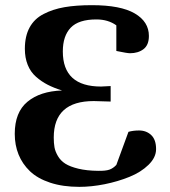

<svg xmlns="http://www.w3.org/2000/svg" viewBox="-20 -707 658 743"><path d="M584 -129.9Q584 -97.7 554.7 -69.1Q525.4 -40.5 480.7 -22.5Q436 -4.4 384.8 5.9Q333.5 16.1 287.1 16.1Q223.1 16.1 174.3 0Q125.5 -16.1 95.9 -44.4Q66.4 -72.8 51.8 -109.1Q37.1 -145.5 37.1 -189Q37.1 -272.5 86.2 -313.2Q135.3 -354 220.2 -356.9Q188.5 -366.7 164.3 -379.2Q140.1 -391.6 119.1 -410.2Q98.1 -428.7 87.2 -456.1Q76.2 -483.4 76.2 -518.1Q76.2 -566.9 94.5 -600.6Q112.8 -634.3 148.7 -652.8Q184.6 -671.4 229.5 -679.2Q274.4 -687 335.9 -687Q446.8 -687 501.5 -655Q556.2 -623 556.2 -567.9Q556.2 -532.7 535.4 -516.8Q514.6 -501 482.9 -501Q477.5 -501 464.4 -503.2Q451.2 -505.4 440.4 -507.8L430.2 -509.8V-608.9Q398.4 -631.8 353 -631.8Q284.2 -631.8 253.7 -599.9Q223.1 -567.9 223.1 -507.8Q223.1 -372.1 371.1 -372.1L408.2 -374V-314Q347.7 -315.9 342.8 -315.9Q188 -315.9 188 -174.8Q188 -152.8 190.9 -136.7Q193.8 -120.6 204.3 -102.8Q214.8 -85 232.9 -73.5Q251 -62 283.2 -54.2Q315.4 -46.4 359.9 -45.9Q388.7 -45.4 403.3 -50.5Q418 -55.7 430.2 -68.8L477.1 -196.8Q495.1 -202.1 518.1 -202.1Q546.4 -202.1 565.2 -184.3Q584 -166.5 584 -129.9Z"/></svg>

Font: Veleka
Style: Bold
Weight: 700
Designer: Stefan Peev, Context Ltd, 2016; SIL International, 1997-2014.
Foundry: Stefan Peev, Context Ltd, 2016
Version: Version 1.000